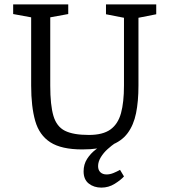

<svg xmlns="http://www.w3.org/2000/svg" viewBox="-20 -668 772 875"><path d="M355 13Q260 13 209.5 -19.5Q159 -52 140.5 -117Q122 -182 122 -278V-589L40 -604V-648H291V-604L209 -589V-278Q209 -189 223.5 -140Q238 -91 276 -72Q314 -53 385 -53Q449 -53 483.5 -78Q518 -103 531.5 -152.5Q545 -202 545 -278V-587L463 -603V-648H692V-603L611 -587V-278Q611 -206 600 -152Q589 -98 561.5 -61Q534 -24 483.5 -5.5Q433 13 355 13ZM442 187Q408 187 384.5 168.5Q361 150 361 113Q361 81 377 56Q393 31 417 13Q441 -5 465 -16H505Q489 -5 470.5 11.5Q452 28 439.5 48.5Q427 69 427 89Q427 107 437.5 117Q448 127 466 127Q481 127 497 120.5Q513 114 527 106L545 136Q531 152 503 169.5Q475 187 442 187Z"/></svg>

Font: Faustina
Style: Regular
Weight: 400
Designer: Alfonso Garcia
Foundry: http://www.omnibus-type.com
Version: Version 1.200